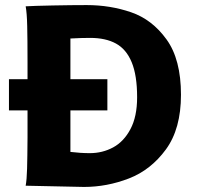

<svg xmlns="http://www.w3.org/2000/svg" viewBox="-20 -738 793 763"><path d="M82 -712.9Q113.8 -714.8 189.7 -716.3Q265.6 -717.8 324.7 -717.8Q418 -717.8 501.2 -689.2Q584.5 -660.6 641.8 -581.3Q699.2 -502 699.2 -361.3Q699.2 -226.1 639.4 -144.3Q579.6 -62.5 492.2 -28.8Q404.8 4.9 314 4.9L82 0Q86.4 -23.4 87.6 -67.4Q88.9 -111.3 89.4 -192.4V-222.2V-299.3H15.6V-423.3H89.4V-488.3Q89.4 -582.5 88.1 -634.8Q86.9 -687 82 -712.9ZM336.9 -129.4Q387.2 -129.4 429.7 -152.3Q472.2 -175.3 498.5 -225.1Q524.9 -274.9 524.9 -351.6Q524.9 -438.5 503.4 -490.5Q481.9 -542.5 440.9 -564.9Q399.9 -587.4 338.4 -587.4Q303.7 -587.4 259.8 -585V-423.3H406.7V-299.3H259.8V-134.3Q300.3 -129.4 336.9 -129.4Z"/></svg>

Font: Lesson One Extra
Style: Regular
Weight: 800
Designer: But Ko, Victor Gaultney, Annie Olsen, Julie Remington, Don Collingsworth, Eric Hays, Becca Hirsbrunner
Version: Version 1.100